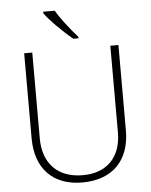

<svg xmlns="http://www.w3.org/2000/svg" viewBox="-61 -979 817 1039"><g transform="rotate(-5 347.0 -459.5)"><path d="M363 -769H391V-777C348 -824 293 -897 276 -929H213V-921C234 -889 301 -820 363 -769ZM344 10C508 10 603 -87 603 -250V-714H559V-243C559 -110 482 -29 350 -29C214 -29 135 -111 135 -248V-714H91V-252C91 -87 185 10 344 10Z"/></g></svg>

Font: Kathrein 35 Thin
Style: Regular
Weight: 250
Designer: Lazydogs Typefoundry, based on Open Sans by Ascender Corporation
Foundry: Lazydogs Typefoundry
Version: Version 1.003;PS 001.003;hotconv 1.0.88;makeotf.lib2.5.64775